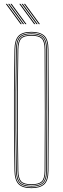

<svg xmlns="http://www.w3.org/2000/svg" viewBox="-20 -970 324 995"><path d="M143 5Q95.8 5 75.8 -16Q55.8 -37 55 -85Q53 -197.5 52.4 -298.5Q51.8 -399.5 52.4 -500.5Q53 -601.5 55 -714Q55.8 -762.8 75.8 -783.9Q95.8 -805 143 -805Q187 -805 209 -785.5Q231 -766 231.2 -714Q232.5 -554.8 232.5 -403.8Q232.5 -252.8 231.2 -85Q231 -33.8 209 -14.4Q187 5 143 5ZM143 1Q186.2 1 206.6 -17.8Q227 -36.5 227.2 -85Q228.5 -242.2 228.5 -394.1Q228.5 -546 227.2 -714Q227 -763.2 206.6 -782.1Q186.2 -801 143 -801Q98 -801 78.9 -781.2Q59.8 -761.5 59 -714Q57 -597.2 56.4 -496.5Q55.8 -395.8 56.4 -296.6Q57 -197.5 59 -85Q59.8 -38.2 79 -18.6Q98.2 1 143 1ZM143 -3Q99.2 -3 81.5 -21.6Q63.8 -40.2 63 -85Q61 -201.2 60.4 -301.9Q59.8 -402.5 60.4 -502Q61 -601.5 63 -714Q63.8 -760 81.5 -778.5Q99.2 -797 143 -797Q184.2 -797 203.6 -779.4Q223 -761.8 223.2 -714Q224.5 -558 224.5 -405Q224.5 -252 223.2 -85Q223 -38 203.5 -20.5Q184 -3 143 -3ZM143 -7Q183 -7 201 -23.4Q219 -39.8 219.2 -85Q220.5 -239.2 220.5 -393Q220.5 -546.8 219.2 -714Q219 -760 201 -776.5Q183 -793 143 -793Q101.2 -793 84.5 -775.6Q67.8 -758.2 67 -713.8Q65 -597 64.4 -496.4Q63.8 -395.8 64.4 -296.8Q65 -197.8 67 -85.2Q67.8 -41.5 84.5 -24.2Q101.2 -7 143 -7ZM143 -11Q102.2 -11 87 -27.5Q71.8 -44 71 -85.2Q69 -201.5 68.4 -302.1Q67.8 -402.8 68.4 -502Q69 -601.2 71 -713.8Q71.8 -755.8 87 -772.4Q102.2 -789 143 -789Q181.8 -789 198.4 -773.5Q215 -758 215.2 -714Q217.5 -412.5 215.2 -85Q215 -42 198.4 -26.5Q181.8 -11 143 -11ZM143 -15Q179.8 -15 195.4 -29.2Q211 -43.5 211.2 -85Q213.5 -385.5 211.2 -714Q211 -756 195.5 -770.5Q180 -785 143 -785Q103.8 -785 89.8 -769.4Q75.8 -753.8 75 -713.8Q73 -597.2 72.4 -496.6Q71.8 -396 72.4 -296.9Q73 -197.8 75 -85.2Q75.8 -46 89.8 -30.5Q103.8 -15 143 -15ZM111 -845 34 -950H40L117 -845ZM87 -845 10 -950H16L93 -845ZM99 -845 22 -950H28L105 -845ZM181 -845 104 -950H110L187 -845ZM157 -845 80 -950H86L163 -845ZM169 -845 92 -950H98L175 -845Z"/></svg>

Font: Big Shoulders Inline Display Thin
Style: Regular
Weight: 100
Designer: Patric King
Foundry: XO Type Co
Version: Version 1.000